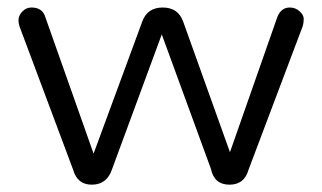

<svg xmlns="http://www.w3.org/2000/svg" viewBox="-20 -504 878 524"><path d="M421.5 -410.1 286.1 -43Q272.2 0 230.4 0Q191.1 0 179.7 -40.5L32.9 -432.9Q30.4 -441.8 30.4 -448.7Q30.4 -455.7 33.5 -462Q36.7 -468.4 41.8 -473.4Q51.9 -483.5 65.8 -483.5Q96.2 -483.5 103.8 -457L235.4 -84.8L368.4 -445.6Q382.3 -483.5 424.1 -483.5Q465.8 -483.5 479.7 -445.6L607.6 -88.6L736.7 -457Q746.8 -483.5 770.9 -483.5Q786.1 -483.5 797.5 -473.4Q808.9 -463.3 808.9 -452.5Q808.9 -441.8 806.3 -432.9L658.2 -40.5Q646.8 0 606.3 0Q564.6 0 555.7 -43Z"/></svg>

Font: Mandali
Style: Regular
Weight: 400
Designer: Purushoth Kumar Guthula
Foundry: Silikandhra, Hyderabad
Version: Version 1.0.5; ttfautohint (v1.2.25-373a) -l 7 -r 28 -G 50 -